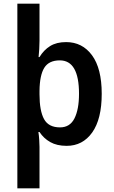

<svg xmlns="http://www.w3.org/2000/svg" viewBox="-20 -780 615 1040"><path d="M531 -272Q531 -135 479.5 -62.5Q428 10 341 10Q288 10 252 -10.5Q216 -31 194 -65H188Q191 -46 192.5 -22.5Q194 1 194 16V240H74V-760H194V-559Q194 -539 192.5 -513.5Q191 -488 189 -471H194Q217 -509 251.5 -530.5Q286 -552 338 -552Q426 -552 478.5 -480.5Q531 -409 531 -272ZM408 -272Q408 -453 304 -453Q245 -453 220 -413Q195 -373 194 -288V-269Q194 -180 218.5 -135Q243 -90 305 -90Q359 -90 383.5 -139Q408 -188 408 -272Z"/></svg>

Font: Noto Sans Sinhala SemiCondensed SemiBold
Style: Regular
Weight: 600
Width: 4
Designer: Jelle Bosma - Monotype Design Team
Foundry: Monotype Imaging Inc.
Version: Version 2.006; ttfautohint (v1.8.4.7-5d5b)